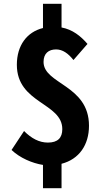

<svg xmlns="http://www.w3.org/2000/svg" viewBox="-20 -869 540 1014"><path d="M442 -637C406 -679 363 -713 305 -724V-849H207V-721C122 -700 69 -629 69 -527C69 -322 309 -327 309 -187C309 -141 285 -116 233 -116C187 -116 146 -138 107 -177L41 -77C85 -35 150 -7 207 2V125H305V-4C398 -28 450 -104 450 -205C450 -421 210 -424 210 -542C210 -587 237 -608 276 -608C311 -608 340 -587 368 -552Z"/></svg>

Font: Noto Sans Mono CJK JP Bold
Style: Regular
Weight: 700
Designer: Ryoko NISHIZUKA (kana & ideographs); Paul D. Hunt (Latin, Greek & Cyrillic); Wenlong ZHANG (bopomofo); Sandoll Communica
Foundry: Adobe Systems Incorporated
Version: Version 1.004;PS 1.004;hotconv 1.0.82;makeotf.lib2.5.63406